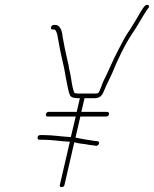

<svg xmlns="http://www.w3.org/2000/svg" viewBox="-20 -714 630 786"><path d="M261 -134H266L225 43C224 49 226 52 232 52C238 52 243 49 244 43L284 -131H287C294 -129 302 -127 311 -126C329 -125 344 -120 361 -119L373 -117C385 -116 391 -135 379 -136L368 -137C342 -141 313 -145 289 -151L309 -237H414C421 -237 425 -240 426 -246C427 -252 425 -256 418 -256H313L326 -312H366C388 -312 398 -321 407 -345C418 -372 426 -385 439 -414C462 -471 490 -529 521 -576C542 -606 560 -641 580 -671L587 -681C597 -692 581 -700 572 -689L565 -680C555 -665 547 -651 538 -635L522 -609C517 -600 512 -592 506 -584C491 -562 478 -536 464 -509C443 -470 423 -420 403 -381C397 -369 391 -344 382 -333C379 -332 374 -331 370 -331H306C301 -331 297 -331 291 -332C288 -332 285 -333 284 -335C274 -359 273 -388 267 -415L262 -437C261 -446 260 -454 257 -463L251 -490C247 -507 243 -527 240 -544C238 -556 238 -556 236 -566C235 -583 227 -612 207 -612H201C194 -612 190 -608 189 -602C188 -596 190 -593 197 -593H203C208 -593 213 -578 214 -575C220 -545 225 -511 232 -482L238 -455C245 -428 248 -400 254 -373C258 -357 260 -337 267 -323C273 -314 286 -312 302 -312H307L294 -256H179C173 -256 169 -252 168 -246C167 -240 169 -237 175 -237H290L270 -153H267C230 -155 196 -161 159 -161H145C139 -161 135 -158 134 -152C133 -146 135 -142 141 -142H155C192 -142 224 -136 261 -134Z"/></svg>

Font: Electronic
Style: ExThnIt
Weight: 100
Version: Version 1.011